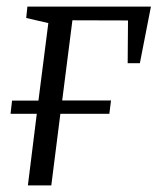

<svg xmlns="http://www.w3.org/2000/svg" viewBox="-20 -562 480 582"><path d="M63 -542H437.5L404 -370.5H367L368 -500L199.5 -500.5L168.5 -257.5H316.5L311.5 -217H163L135.5 0H64.5L91.5 -217H12L16.5 -257H96.5L126.5 -492L59.5 -507.5Z"/></svg>

Font: Merriweather 48pt Light
Style: Italic
Weight: 300
Italic angle: -7.8°
Version: Version 2.101